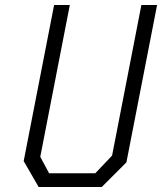

<svg xmlns="http://www.w3.org/2000/svg" viewBox="-20 -750 660 770"><path d="M135 0H388L487 -99L610 -730H547L429.5 -126L362 -55H177L141.5 -121L260 -730H197L75 -104Z"/></svg>

Font: Monaspace Krypton ExtraLight
Style: Italic
Weight: 200
Italic angle: -11°
Designer: Riley Cran & the Lettermatic Team
Foundry: Lettermatic
Version: Version 1.101 (Monaspace Krypton)